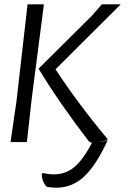

<svg xmlns="http://www.w3.org/2000/svg" viewBox="-20 -660 622 892"><path d="M184 -640 127 -199 105 0H29L57 -193L108 -640ZM238 -338Q345 -175 479 -15V-8L434 0L479 -6Q426 109 370.5 160.5Q315 212 242 212Q218 212 197 208Q174 183 174 148L179 144Q207 150 231 150Q285 150 325.5 116Q366 82 407 4L393 -3Q254 -184 161 -338L160 -342L406 -586L453 -640H541Z"/></svg>

Font: Alegreya Sans SC
Style: Italic
Weight: 400
Italic angle: -7°
Designer: Juan Pablo del Peral
Foundry: Huerta Tipografica
Version: Version 2.008; ttfautohint (v1.6)